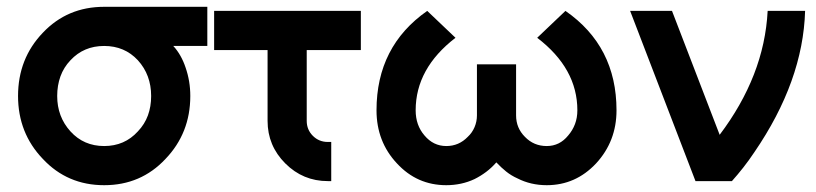

<svg xmlns="http://www.w3.org/2000/svg" viewBox="-20 -532 2396 564"><path d="M286 -512Q178 -512 106 -436Q33 -360 33 -250Q33 -141 106 -65Q178 12 286 12Q394 12 466 -65Q539 -141 539 -250Q539 -272 535.5 -293Q532 -314 525 -334Q519 -352 510 -368Q501 -384 489 -397H589V-512ZM286 -397Q346 -397 385 -355Q424 -312 424 -250Q424 -219 414.5 -193Q405 -167 385 -146Q346 -103 286 -103Q226 -103 187 -146Q148 -189 148 -250Q148 -281 157.5 -307.5Q167 -334 187 -355Q226 -397 286 -397Z M609 -500V-385H766V-177Q766 -104 818 -52Q870 0 943 0H953V-115H943Q917 -115 899 -133Q881 -151 881 -177V-385H1040V-500Z M1235 -500Q1086 -396 1086 -208Q1086 -162 1101 -123Q1116 -84 1146 -52Q1205 12 1291 12Q1313 12 1334 7.5Q1355 3 1374 -6Q1392 -15 1408 -27Q1424 -39 1438 -55Q1452 -40 1467 -28Q1482 -16 1500 -8Q1539 12 1586 12Q1671 12 1731 -52Q1791 -117 1791 -208Q1791 -396 1641 -500L1558 -421Q1676 -331 1676 -208Q1676 -186 1669 -167.5Q1662 -149 1649 -134Q1624 -103 1586 -103Q1548 -103 1522 -130Q1496 -156 1496 -193V-343H1381V-193Q1381 -175 1374 -158.5Q1367 -142 1354 -130Q1328 -103 1291 -103Q1253 -103 1227 -134Q1201 -164 1201 -208Q1201 -331 1318 -421Z M1831 -500 2023 0H2130Q2147 -19 2163.5 -40Q2180 -61 2196 -85Q2339 -294 2345 -500H2235Q2230 -404 2194.5 -313Q2159 -222 2094 -136L1954 -500Z"/></svg>

Font: Unageo
Style: SemiBold
Weight: 600
Designer: Richard Sepsi
Foundry: Richard Sepsi
Version: Version 2.000